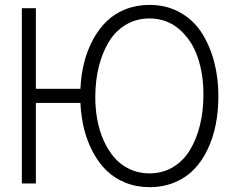

<svg xmlns="http://www.w3.org/2000/svg" viewBox="-20 -754 947 789"><path d="M69.8 0V-720.2H127.4V-389.2H310.5Q313 -445.8 325.7 -496.3Q338.4 -546.9 361.8 -590.6Q385.3 -634.3 417.7 -666Q450.2 -697.8 495.6 -715.8Q541 -733.9 594.2 -733.9Q663.6 -733.9 718.8 -703.4Q773.9 -672.9 807.9 -620.6Q841.8 -568.4 859.6 -501.7Q877.4 -435.1 877.4 -359.9Q877.4 -297.4 866.5 -241.9Q855.5 -186.5 832.8 -139.2Q810.1 -91.8 776.9 -57.6Q743.7 -23.4 697 -4.2Q650.4 15.1 594.2 15.1Q541 15.1 495.6 -3.2Q450.2 -21.5 417.7 -53.2Q385.3 -85 361.8 -128.9Q338.4 -172.9 325.7 -223.6Q313 -274.4 310.5 -331.1H127.4V0ZM371.6 -359.9Q371.1 -308.6 379.9 -261.5Q388.7 -214.4 407 -174.3Q425.3 -134.3 451.4 -104.7Q477.5 -75.2 514.2 -58.3Q550.8 -41.5 594.2 -41.5Q647.9 -41.5 690.7 -67.1Q733.4 -92.8 760.3 -137Q787.1 -181.2 801.3 -238Q815.4 -294.9 815.9 -359.9Q816.9 -446.8 792.7 -517.8Q768.6 -588.9 717 -633.5Q665.5 -678.2 594.2 -678.2Q540.5 -678.2 497.6 -652.6Q454.6 -627 427.7 -582.8Q400.9 -538.6 386.5 -481.7Q372.1 -424.8 371.6 -359.9Z"/></svg>

Font: Manrope Light
Style: Regular
Weight: 300
Designer: Mikhail Sharanda
Foundry: Mikhail Sharanda
Version: Version 4.505;FEAKit 1.0